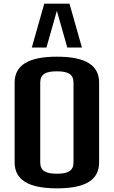

<svg xmlns="http://www.w3.org/2000/svg" viewBox="-20 -1020 622 1050"><path d="M291 10C451 10 522 -38 522 -132V-568C522 -662 451 -710 291 -710C132 -710 60 -661 60 -568V-132C60 -39 132 10 291 10ZM291 -70C231 -70 200 -85 200 -132V-568C200 -615 231 -630 291 -630C351 -630 382 -615 382 -568V-132C382 -85 351 -70 291 -70ZM360 -1000H222L154 -760H234L291 -961L348 -760H428Z"/></svg>

Font: Tanklager Original
Style: Regular
Weight: 400
Designer: Ariel Martín Pérez
Foundry: Tunera Type Foundry
Version: Version 1.000;Glyphs 3.3 (3310)